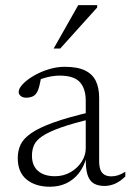

<svg xmlns="http://www.w3.org/2000/svg" viewBox="-20 -700 496 730"><path d="M331 -275.5 331.5 -249Q256 -231 210.5 -214.8Q165 -198.5 141.2 -182.5Q117.5 -166.5 109.5 -148.5Q101.5 -130.5 101.5 -108Q101.5 -70 124.8 -50Q148 -30 189 -30Q221.5 -30 248 -45.2Q274.5 -60.5 290.2 -84.8Q306 -109 306 -136V-317Q306 -363 283.5 -387.8Q261 -412.5 206.5 -412.5Q186 -412.5 162 -407Q138 -401.5 109 -388.5L137 -407.5Q134 -393 131.2 -380.2Q128.5 -367.5 125 -358.2Q121.5 -349 116.5 -343Q110.5 -335.5 100.8 -332Q91 -328.5 80.5 -328.5Q66.5 -328.5 58.8 -335Q51 -341.5 51 -350.5Q51 -363.5 66.5 -380Q82 -396.5 107.5 -411.5Q133 -426.5 164 -436.2Q195 -446 226 -446Q275 -446 303.5 -432Q332 -418 344.5 -391.8Q357 -365.5 357 -328V-87.5Q357 -66.5 362.2 -53.8Q367.5 -41 378 -35.2Q388.5 -29.5 403.5 -29.5Q416 -29.5 428.8 -33.5Q441.5 -37.5 456.5 -47V-29Q437 -10 417.2 -1.5Q397.5 7 377.5 7Q352 7 335.8 -3Q319.5 -13 312.2 -37.2Q305 -61.5 306.5 -103L309.5 -105Q300 -67 279.8 -41.5Q259.5 -16 231.8 -3Q204 10 170 10Q115 10 81.2 -17.5Q47.5 -45 47.5 -99Q47.5 -126.5 58 -149.5Q68.5 -172.5 98 -193.2Q127.5 -214 183.5 -234.2Q239.5 -254.5 331 -275.5ZM184 -515.5 277.5 -680.5H349.5V-671.5L209 -515.5Z"/></svg>

Font: Newsreader 16pt 16pt Light
Style: Regular
Weight: 300
Version: Version 1.003